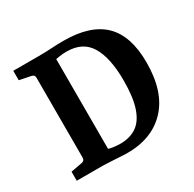

<svg xmlns="http://www.w3.org/2000/svg" viewBox="-132 -717 876 865"><g transform="rotate(-30 306.0 -285.0)"><path d="M168 -572Q204 -572 235 -574Q266 -576 298 -576Q438 -576 506 -509.5Q574 -443 574 -305Q574 -152 498 -72Q422 8 289 6Q273 5 250.5 4Q228 3 206.5 1.5Q185 0 169 0H35V-47L94 -58Q110 -61 110 -77V-493Q110 -508 94 -511L35 -523V-572ZM229 -54Q240 -50 258.5 -48Q277 -46 293 -46Q341 -47 374.5 -70Q408 -93 426 -145.5Q444 -198 444 -286Q444 -403 407 -465Q370 -527 286 -527Q265 -527 250 -524.5Q235 -522 229 -521Z"/></g></svg>

Font: Yrsa SemiBold
Style: Regular
Weight: 600
Version: Version 2.004